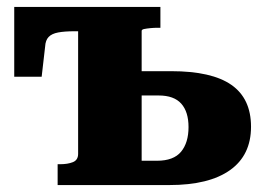

<svg xmlns="http://www.w3.org/2000/svg" viewBox="-20 -533 756 553"><path d="M388 -70H432Q480 -70 501.5 -96Q523 -122 523 -167Q523 -211 502 -234.5Q481 -258 437 -258H372V-328H473Q590 -328 646.5 -288.5Q703 -249 703 -168Q703 -86 642.5 -43Q582 0 468 0H146V-60H153Q175 -60 190 -66Q205 -72 205 -90V-513H442V-453H433Q424 -453 413.5 -452Q403 -451 395.5 -449.5Q388 -448 388 -444ZM300 -443H196Q166 -443 147.5 -439.5Q129 -436 120 -426.5Q111 -417 110 -399L100 -312H21V-513H300Z"/></svg>

Font: Roboto Serif 36pt
Style: Bold
Weight: 700
Version: Version 1.008